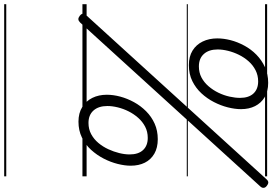

<svg xmlns="http://www.w3.org/2000/svg" viewBox="-213 -718 1306 920"><g transform="rotate(90 440.0 -258.0)"><path d="M292 -510Q251 -510 222.5 -527.5Q194 -545 179 -576Q164 -607 164 -646Q164 -677 172.5 -710Q181 -743 198.5 -775.5Q216 -808 242 -833.5Q268 -859 301.5 -874.5Q335 -890 377 -890Q418 -890 446 -873Q474 -856 488.5 -827Q503 -798 503 -760Q503 -731 494.5 -697Q486 -663 469 -630Q452 -597 427 -570Q402 -543 368.5 -526.5Q335 -510 292 -510ZM298 -558Q328 -558 351.5 -570.5Q375 -583 393.5 -604.5Q412 -626 424.5 -652Q437 -678 443 -705Q449 -732 449 -755Q449 -797 428 -819.5Q407 -842 370 -842Q341 -842 316.5 -829.5Q292 -817 273.5 -796Q255 -775 242.5 -749.5Q230 -724 223.5 -697.5Q217 -671 217 -648Q217 -606 238.5 -582Q260 -558 298 -558ZM88 11Q80 19 72.5 19.5Q65 20 56 13Q46 5 45.5 -2Q45 -9 52 -17L839 -882Q846 -890 853.5 -890.5Q861 -891 871 -883Q879 -877 880 -869Q881 -861 874 -853ZM563 19Q522 19 493 1Q464 -17 449 -47.5Q434 -78 434 -117Q434 -148 443 -181.5Q452 -215 469.5 -247Q487 -279 513 -305Q539 -331 572.5 -346Q606 -361 647 -361Q688 -361 716.5 -344.5Q745 -328 759.5 -299Q774 -270 774 -231Q774 -203 765.5 -169Q757 -135 740 -102Q723 -69 698 -41.5Q673 -14 639 2.5Q605 19 563 19ZM569 -29Q599 -29 623 -42Q647 -55 665 -76.5Q683 -98 695 -124Q707 -150 713.5 -176.5Q720 -203 720 -226Q720 -268 699 -290.5Q678 -313 641 -313Q611 -313 587 -300.5Q563 -288 544.5 -267Q526 -246 513.5 -221Q501 -196 494.5 -169.5Q488 -143 488 -120Q488 -77 509.5 -53Q531 -29 569 -29ZM0 365H825V375H0ZM0 -20H825V0H0ZM0 -505H825V-500H0ZM0 -885H825V-875H0Z"/></g></svg>

Font: Playwrite DK Loopet Guides
Style: Regular
Weight: 400
Designer: Veronika Burian, José Scaglione
Foundry: TypeTogether
Version: Version 1.003